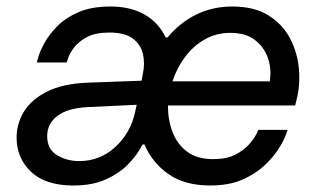

<svg xmlns="http://www.w3.org/2000/svg" viewBox="-20 -560 984 590"><path d="M205 10Q120 10 75.5 -32Q31 -74 31 -137Q31 -180 53.5 -217Q76 -254 124.5 -278.5Q173 -303 250 -306L415 -312L419 -333Q426 -366 419 -395Q412 -424 387.5 -442Q363 -460 316 -460Q273 -460 247 -446Q221 -432 207.5 -414Q194 -396 189.5 -382Q185 -368 185 -368H93Q93 -368 98 -385.5Q103 -403 117 -428.5Q131 -454 156 -479.5Q181 -505 221 -522.5Q261 -540 319 -540Q381 -540 424 -515.5Q467 -491 489 -445H495Q532 -490 582.5 -515Q633 -540 694 -540Q761 -540 804.5 -513Q848 -486 871 -442.5Q894 -399 898.5 -348.5Q903 -298 891 -252L887 -236H496Q496 -191 510.5 -153.5Q525 -116 555.5 -93.5Q586 -71 635 -71Q676 -71 702.5 -84.5Q729 -98 745 -116Q761 -134 767.5 -147.5Q774 -161 774 -161H864Q864 -161 857.5 -143.5Q851 -126 835 -101Q819 -76 791.5 -50.5Q764 -25 723.5 -7.5Q683 10 626 10Q547 10 497 -25.5Q447 -61 424 -116H418Q418 -116 407 -97Q396 -78 371.5 -53Q347 -28 306 -9Q265 10 205 10ZM510 -310H809Q815 -347 803.5 -381Q792 -415 763.5 -437Q735 -459 688 -459Q644 -459 608.5 -438.5Q573 -418 548 -384Q523 -350 510 -310ZM223 -65Q287 -65 334 -108Q381 -151 395 -215L400 -238L251 -231Q188 -228 156.5 -204Q125 -180 125 -142Q125 -101 155.5 -83Q186 -65 223 -65Z"/></svg>

Font: Be Vietnam Pro
Style: Italic
Weight: 400
Italic angle: -12°
Designer: Lam Bao, Tony Le, Vietanh Nguyen
Foundry: Yellow Type Foundry
Version: Version 1.002; ttfautohint (v1.8.3)